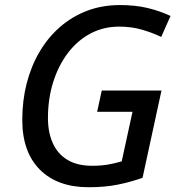

<svg xmlns="http://www.w3.org/2000/svg" viewBox="-20 -745 722 774"><path d="M337.4 9.8Q211.4 9.8 140.6 -61.3Q69.8 -132.3 69.8 -261.7Q69.8 -339.4 87.6 -408.9Q105.5 -478.5 139.4 -536.1Q173.3 -593.8 221.7 -636Q270 -678.2 330.8 -701.4Q391.6 -724.6 462.9 -724.6Q524.9 -724.6 573.5 -713.1Q622.1 -701.7 667.5 -680.7L629.9 -596.2Q592.8 -613.8 551 -625.7Q509.3 -637.7 460.4 -637.7Q397 -637.7 344.2 -609.6Q291.5 -581.5 253.4 -531Q215.3 -480.5 194.3 -413.6Q173.3 -346.7 173.3 -269Q173.3 -211.9 192.6 -168.5Q211.9 -125 251.5 -100.8Q291 -76.7 351.6 -76.7Q387.7 -76.7 417.5 -82Q447.3 -87.4 470.7 -94.7L514.2 -294.4H371.6L390.1 -379.9H630.9L554.7 -28.3Q508.3 -11.7 456.3 -1Q404.3 9.8 337.4 9.8Z"/></svg>

Font: Open Sans Medium
Style: Italic
Weight: 500
Italic angle: -12°
Designer: Monotype Design Team
Foundry: Monotype Imaging Inc.
Version: Version 3.000